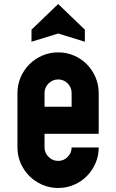

<svg xmlns="http://www.w3.org/2000/svg" viewBox="-20 -937 580 957"><path d="M472 -270H202V-202Q202 -175 222 -155Q242 -135 270 -135Q298 -135 317.5 -155Q337 -175 337 -202H472Q472 -160 456 -123.5Q440 -87 413 -59.5Q386 -32 349 -16Q312 0 270 0Q228 0 191 -16Q154 -32 126.5 -59.5Q99 -87 83 -123.5Q67 -160 67 -202V-473Q67 -515 83 -552Q99 -589 126.5 -616.5Q154 -644 191 -660Q228 -676 270 -676Q312 -676 349 -660Q386 -644 413 -616.5Q440 -589 456 -552Q472 -515 472 -473ZM337 -473Q337 -501 317.5 -521Q298 -541 270 -541Q242 -541 222 -521Q202 -501 202 -473V-405H337ZM403 -789V-729L270 -770L137 -729V-789L270 -917Z"/></svg>

Font: Transit CAT
Style: Regular
Weight: 400
Designer: Peter Wiegel
Foundry: Peter Wiegel
Version: 1.000